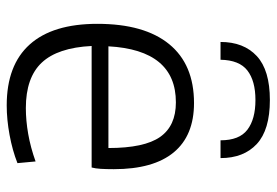

<svg xmlns="http://www.w3.org/2000/svg" viewBox="-146 -669 824 572"><g transform="rotate(90 266.0 -383.0)"><path d="M285 -495Q129 -495 118 -294H421Q421 -401 388 -448Q355 -495 285 -495ZM294 9Q174 9 112.5 -59.5Q51 -128 51 -261Q51 -401 111.5 -475Q172 -549 287 -549Q384 -549 434 -488.5Q484 -428 484 -310Q484 -287 483 -271Q482 -255 479 -244H117Q122 -143 166.5 -95.5Q211 -48 302 -48Q339 -48 379 -55Q419 -62 461 -77L466 -23Q428 -8 382 0.5Q336 9 294 9ZM105 -628Q105 -697 147 -736Q189 -775 278 -775Q367 -775 409 -736Q451 -697 451 -628H398Q398 -684 366.5 -708Q335 -732 278 -732Q221 -732 190 -708Q159 -684 158 -628Z"/></g></svg>

Font: EncodeSans
Style: Light
Weight: 300
Designer: Pablo Impallari, Andres Torresi
Foundry: Pablo Impallari, Andres Torresi
Version: Version 1.000; ttfautohint (v1.4.1)